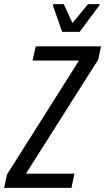

<svg xmlns="http://www.w3.org/2000/svg" viewBox="-48 -913 511 933"><path d="M-28 0 -14 -65 336 -619H110L126 -688H443L429 -623L78 -69H314L299 0ZM254 -758 209 -887 211 -893H262L304 -801L380 -893H437L435 -887L339 -758Z"/></svg>

Font: Saira Condensed
Style: Italic
Weight: 400
Width: 3
Italic angle: -12°
Designer: Hector Gatti with collaboration of the Omnibus-Type team
Foundry: Omnibus-Type
Version: Version 1.100